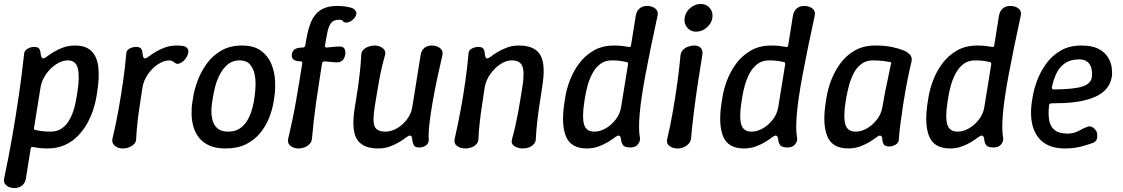

<svg xmlns="http://www.w3.org/2000/svg" viewBox="-22 -740 5671 970"><path d="M357 -510Q411 -510 439.5 -482.5Q468 -455 474.5 -402.5Q481 -350 469 -275L465 -250Q460 -219 448 -183Q436 -147 416.5 -113Q397 -79 369 -51Q341 -23 303.5 -6.5Q266 10 218 10Q193 10 174.5 7.5Q156 5 145 3Q135 0 133 11L109 161Q105 184 90 197Q75 210 50 210Q27 210 10.5 197Q-6 184 -1 161Q21 58 39.5 -48Q58 -154 73.5 -260Q89 -366 100 -469Q101 -480 109 -487.5Q117 -495 128 -499Q139 -503 150 -503Q168 -503 175 -495Q182 -487 183 -471Q184 -461 187 -453Q190 -445 197 -445Q203 -445 216 -455Q229 -465 249.5 -477.5Q270 -490 297 -500Q324 -510 357 -510ZM320 -435Q292 -435 262 -415.5Q232 -396 210.5 -365Q189 -334 183 -300L150 -94Q148 -84 158 -83Q167 -81 186.5 -78Q206 -75 232 -75Q267 -75 290.5 -91.5Q314 -108 329 -135Q344 -162 352.5 -192.5Q361 -223 365 -250L369 -275Q381 -351 371.5 -393Q362 -435 320 -435Z M598 10Q583 10 570 4Q557 -2 550 -13Q543 -24 546 -39Q563 -109 576 -181.5Q589 -254 599.5 -327Q610 -400 616 -469Q616 -486 632.5 -494.5Q649 -503 665 -503Q683 -503 690 -495Q697 -487 698 -471Q699 -461 701.5 -453Q704 -445 711 -445Q717 -445 730 -455Q743 -465 763.5 -477.5Q784 -490 811 -500Q838 -510 871 -510Q879 -510 887 -509.5Q895 -509 902 -508Q919 -506 927 -492Q935 -478 921 -452Q916 -442 905.5 -432.5Q895 -423 883.5 -419Q872 -415 864 -421Q858 -426 850 -430.5Q842 -435 834 -435Q806 -435 776.5 -415.5Q747 -396 725.5 -365Q704 -334 698 -300Q692 -258 685 -213.5Q678 -169 673 -125Q668 -81 666 -39Q666 -24 656 -13Q646 -2 630.5 4Q615 10 598 10Z M1360 -225Q1354 -186 1337.5 -144.5Q1321 -103 1292.5 -68Q1264 -33 1221 -11.5Q1178 10 1118 10Q1070 10 1037.5 -4Q1005 -18 985 -42.5Q965 -67 956 -97Q947 -127 946 -160.5Q945 -194 950 -225L954 -250Q960 -289 977 -334Q994 -379 1023 -419Q1052 -459 1096 -484.5Q1140 -510 1200 -510Q1260 -510 1295.5 -484.5Q1331 -459 1348 -419Q1365 -379 1367.5 -334Q1370 -289 1364 -250ZM1264 -250Q1268 -276 1269 -307.5Q1270 -339 1263.5 -368Q1257 -397 1239.5 -416Q1222 -435 1188 -435Q1154 -435 1130.5 -416Q1107 -397 1091 -368Q1075 -339 1066.5 -307.5Q1058 -276 1054 -250L1050 -225Q1046 -203 1046 -177.5Q1046 -152 1053 -128.5Q1060 -105 1078.5 -90Q1097 -75 1131 -75Q1165 -75 1188 -90Q1211 -105 1225.5 -128.5Q1240 -152 1248 -177.5Q1256 -203 1260 -225Z M1487 10Q1462 10 1445.5 -3Q1429 -16 1434 -39Q1445 -86 1455 -133.5Q1465 -181 1473.5 -229.5Q1482 -278 1490 -326Q1498 -374 1505 -420Q1506 -425 1504 -427.5Q1502 -430 1497 -430Q1481 -430 1470.5 -434Q1460 -438 1455.5 -445.5Q1451 -453 1452 -464Q1454 -476 1460 -484Q1466 -492 1477.5 -496Q1489 -500 1508 -500Q1513 -500 1516 -503Q1519 -506 1520 -510Q1525 -542 1531.5 -571.5Q1538 -601 1548 -626Q1558 -651 1575 -670Q1592 -689 1618 -699.5Q1644 -710 1682 -710Q1721 -710 1752 -701Q1766 -697 1774.5 -685.5Q1783 -674 1775 -659Q1767 -643 1750 -633Q1733 -623 1719 -627Q1712 -629 1709.5 -634.5Q1707 -640 1691 -640Q1665 -640 1652.5 -626Q1640 -612 1633.5 -583.5Q1627 -555 1620 -511Q1618 -500 1628 -500Q1645 -501 1662 -503Q1679 -505 1695 -505Q1712 -505 1718.5 -493.5Q1725 -482 1722 -464Q1720 -448 1709.5 -436.5Q1699 -425 1682 -425Q1666 -425 1650 -427Q1634 -429 1617 -430Q1613 -430 1609.5 -427.5Q1606 -425 1605 -420Q1598 -374 1590.5 -326Q1583 -278 1576 -229.5Q1569 -181 1563.5 -133.5Q1558 -86 1554 -39Q1553 -24 1542.5 -13Q1532 -2 1517.5 4Q1503 10 1487 10Z M2144 -34Q2145 -18 2131.5 -6.5Q2118 5 2094 5Q2076 5 2069.5 -5.5Q2063 -16 2061 -32Q2061 -43 2058 -49Q2055 -55 2048 -55Q2042 -55 2029 -45Q2016 -35 1995.5 -22.5Q1975 -10 1948 0Q1921 10 1888 10Q1808 10 1780 -39Q1752 -88 1771 -200Q1778 -242 1784.5 -286Q1791 -330 1796 -374.5Q1801 -419 1803 -461Q1803 -477 1813 -487.5Q1823 -498 1838.5 -504Q1854 -510 1869 -510Q1886 -510 1899.5 -504Q1913 -498 1920 -487.5Q1927 -477 1923 -461Q1914 -430 1906.5 -397Q1899 -364 1893 -330.5Q1887 -297 1881.5 -264.5Q1876 -232 1871 -200Q1859 -124 1871.5 -99.5Q1884 -75 1926 -75Q1955 -75 1984 -92Q2013 -109 2034.5 -137.5Q2056 -166 2061 -200Q2068 -242 2075 -286Q2082 -330 2089 -374.5Q2096 -419 2103 -461Q2106 -484 2121 -497Q2136 -510 2159 -510Q2184 -510 2201 -497Q2218 -484 2213 -461Q2201 -409 2188 -349Q2175 -289 2164.5 -229.5Q2154 -170 2148 -119Q2142 -68 2144 -34Z M2345 -469Q2345 -486 2361.5 -494.5Q2378 -503 2394 -503Q2412 -503 2419 -495Q2426 -487 2427 -471Q2428 -461 2430.5 -453Q2433 -445 2440 -445Q2446 -445 2459 -455Q2472 -465 2492.5 -477.5Q2513 -490 2540 -500Q2567 -510 2600 -510Q2680 -510 2708 -461.5Q2736 -413 2717 -300Q2711 -258 2704 -213.5Q2697 -169 2692 -124.5Q2687 -80 2685 -38Q2685 -23 2675 -12Q2665 -1 2650.5 4.5Q2636 10 2620 10Q2594 10 2576 -2.5Q2558 -15 2565 -38Q2574 -70 2581.5 -103Q2589 -136 2595 -169Q2601 -202 2606.5 -235.5Q2612 -269 2617 -300Q2629 -376 2617 -405.5Q2605 -435 2563 -435Q2535 -435 2505.5 -415.5Q2476 -396 2454.5 -365Q2433 -334 2427 -300Q2421 -258 2414 -213.5Q2407 -169 2402 -124.5Q2397 -80 2395 -38Q2395 -23 2385 -12Q2375 -1 2360.5 4.5Q2346 10 2330 10Q2304 10 2287 -2.5Q2270 -15 2275 -38Q2291 -108 2304.5 -180.5Q2318 -253 2328.5 -326.5Q2339 -400 2345 -469Z M2942 10Q2862 10 2837 -51.5Q2812 -113 2830 -225L2834 -250Q2840 -289 2857 -334Q2874 -379 2903.5 -419Q2933 -459 2977 -484.5Q3021 -510 3081 -510Q3106 -510 3125 -507.5Q3144 -505 3154 -503Q3164 -500 3166 -511L3190 -661Q3194 -684 3209 -697Q3224 -710 3247 -710Q3272 -710 3288.5 -697Q3305 -684 3300 -661Q3262 -486 3239 -363Q3216 -240 3209.5 -162Q3203 -84 3211 -44Q3214 -28 3201.5 -11.5Q3189 5 3163 5Q3135 5 3126.5 -5.5Q3118 -16 3116 -32Q3115 -43 3112 -49Q3109 -55 3102 -55Q3096 -55 3083 -45Q3070 -35 3049.5 -22.5Q3029 -10 3002 0Q2975 10 2942 10ZM2981 -75Q3010 -75 3039 -92Q3068 -109 3089.5 -137.5Q3111 -166 3116 -200L3151 -416Q3151 -426 3143 -427Q3134 -429 3114.5 -432Q3095 -435 3069 -435Q3035 -435 3011 -417Q2987 -399 2971.5 -370Q2956 -341 2947 -309Q2938 -277 2934 -250L2930 -225Q2918 -149 2928.5 -112Q2939 -75 2981 -75Z M3401 10Q3376 10 3359.5 -3Q3343 -16 3349 -39Q3365 -106 3377.5 -178Q3390 -250 3400 -322Q3410 -394 3416 -461Q3418 -477 3428 -487.5Q3438 -498 3453.5 -504Q3469 -510 3485 -510Q3508 -510 3519 -497Q3530 -484 3526 -461Q3515 -394 3504 -322Q3493 -250 3484 -178Q3475 -106 3469 -39Q3467 -24 3456.5 -13Q3446 -2 3431.5 4Q3417 10 3401 10ZM3495 -580Q3476 -580 3462 -589.5Q3448 -599 3441 -615Q3434 -631 3437 -650Q3440 -670 3452 -685.5Q3464 -701 3481.5 -710.5Q3499 -720 3518 -720Q3547 -720 3564 -699.5Q3581 -679 3577 -650Q3573 -622 3548.5 -601Q3524 -580 3495 -580Z M3736 10Q3656 10 3631 -51.5Q3606 -113 3624 -225L3628 -250Q3634 -289 3651 -334Q3668 -379 3697.5 -419Q3727 -459 3771 -484.5Q3815 -510 3875 -510Q3900 -510 3919 -507.5Q3938 -505 3948 -503Q3958 -500 3960 -511L3984 -661Q3988 -684 4003 -697Q4018 -710 4041 -710Q4066 -710 4082.5 -697Q4099 -684 4094 -661Q4056 -486 4033 -363Q4010 -240 4003.5 -162Q3997 -84 4005 -44Q4008 -28 3995.5 -11.5Q3983 5 3957 5Q3929 5 3920.5 -5.5Q3912 -16 3910 -32Q3909 -43 3906 -49Q3903 -55 3896 -55Q3890 -55 3877 -45Q3864 -35 3843.5 -22.5Q3823 -10 3796 0Q3769 10 3736 10ZM3775 -75Q3804 -75 3833 -92Q3862 -109 3883.5 -137.5Q3905 -166 3910 -200L3945 -416Q3945 -426 3937 -427Q3928 -429 3908.5 -432Q3889 -435 3863 -435Q3829 -435 3805 -417Q3781 -399 3765.5 -370Q3750 -341 3741 -309Q3732 -277 3728 -250L3724 -225Q3712 -149 3722.5 -112Q3733 -75 3775 -75Z M4263 10Q4183 10 4157.5 -51.5Q4132 -113 4150 -225L4154 -250Q4160 -289 4177 -334Q4194 -379 4223 -419Q4252 -459 4296 -484.5Q4340 -510 4400 -510Q4448 -510 4482 -503Q4516 -496 4544 -485Q4562 -478 4575 -464Q4588 -450 4583 -429Q4571 -380 4560.5 -325Q4550 -270 4541.5 -216Q4533 -162 4527 -115Q4521 -68 4519 -34Q4518 -18 4502.5 -9Q4487 0 4470 0Q4452 0 4445 -8Q4438 -16 4436 -32Q4436 -43 4433 -49Q4430 -55 4423 -55Q4417 -55 4404 -45Q4391 -35 4370.5 -22.5Q4350 -10 4323 0Q4296 10 4263 10ZM4301 -75Q4330 -75 4359 -92Q4388 -109 4409.5 -137.5Q4431 -166 4436 -200Q4442 -236 4449 -272Q4456 -308 4464 -344Q4472 -380 4479 -416Q4484 -425 4474 -427Q4462 -429 4438.5 -432Q4415 -435 4388 -435Q4354 -435 4330 -417Q4306 -399 4291 -370Q4276 -341 4267.5 -309Q4259 -277 4254 -250L4250 -225Q4238 -149 4248.5 -112Q4259 -75 4301 -75Z M4777 10Q4697 10 4672 -51.5Q4647 -113 4665 -225L4669 -250Q4675 -289 4692 -334Q4709 -379 4738.5 -419Q4768 -459 4812 -484.5Q4856 -510 4916 -510Q4941 -510 4960 -507.5Q4979 -505 4989 -503Q4999 -500 5001 -511L5025 -661Q5029 -684 5044 -697Q5059 -710 5082 -710Q5107 -710 5123.5 -697Q5140 -684 5135 -661Q5097 -486 5074 -363Q5051 -240 5044.5 -162Q5038 -84 5046 -44Q5049 -28 5036.5 -11.5Q5024 5 4998 5Q4970 5 4961.5 -5.5Q4953 -16 4951 -32Q4950 -43 4947 -49Q4944 -55 4937 -55Q4931 -55 4918 -45Q4905 -35 4884.5 -22.5Q4864 -10 4837 0Q4810 10 4777 10ZM4816 -75Q4845 -75 4874 -92Q4903 -109 4924.5 -137.5Q4946 -166 4951 -200L4986 -416Q4986 -426 4978 -427Q4969 -429 4949.5 -432Q4930 -435 4904 -435Q4870 -435 4846 -417Q4822 -399 4806.5 -370Q4791 -341 4782 -309Q4773 -277 4769 -250L4765 -225Q4753 -149 4763.5 -112Q4774 -75 4816 -75Z M5359 10Q5311 10 5278.5 -4Q5246 -18 5226 -42.5Q5206 -67 5197 -97Q5188 -127 5187 -160.5Q5186 -194 5191 -225L5195 -250Q5201 -289 5218 -334Q5235 -379 5264 -419Q5293 -459 5337 -484.5Q5381 -510 5441 -510Q5496 -510 5528 -493Q5560 -476 5575.5 -450.5Q5591 -425 5594.5 -398.5Q5598 -372 5595 -352Q5588 -313 5564.5 -288Q5541 -263 5506.5 -249Q5472 -235 5433 -228Q5394 -221 5356.5 -219.5Q5319 -218 5290 -218Q5285 -218 5282 -215.5Q5279 -213 5278 -208Q5273 -165 5278.5 -133Q5284 -101 5306 -83Q5328 -65 5371 -65Q5403 -65 5430 -80Q5457 -95 5473 -100Q5485 -104 5495.5 -98.5Q5506 -93 5513.5 -82.5Q5521 -72 5521 -61Q5523 -38 5515 -29.5Q5507 -21 5502 -19Q5484 -12 5445 -1Q5406 10 5359 10ZM5302 -288Q5406 -289 5448 -303.5Q5490 -318 5494 -350Q5497 -374 5492 -394.5Q5487 -415 5472 -427.5Q5457 -440 5430 -440Q5387 -440 5359 -421Q5331 -402 5315.5 -370Q5300 -338 5292 -298Q5292 -294 5294.5 -291Q5297 -288 5302 -288Z"/></svg>

Font: Winky Sans
Style: Italic
Weight: 400
Italic angle: -8.97852°
Designer: Simon Atzbach
Foundry: typofactur
Version: Version 1.205